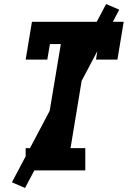

<svg xmlns="http://www.w3.org/2000/svg" viewBox="-20 -843 640 950"><path d="M107 0V-110H195L281 -625H227L214 -548H107L138 -735H592L561 -548H455L467 -625H414L329 -110H402V0ZM104 87 39 59 505 -823 570 -795Z"/></svg>

Font: Iosevka Curly Slab XBdExObl
Style: Regular
Weight: 800
Width: 7
Italic angle: -9°
Monospace: yes
Designer: Belleve Invis
Foundry: Belleve Invis
Version: Version 11.1.0; ttfautohint (v1.8.3)